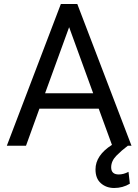

<svg xmlns="http://www.w3.org/2000/svg" viewBox="-20 -731 692 963"><path d="M14.2 0 285.2 -710.9H367.7L639.6 0H621.1Q589.8 23.4 563.7 50Q537.6 76.7 537.6 108.4Q537.6 144 575.7 144Q599.6 144 624.5 130.9L631.3 190.4Q595.7 211.9 552.7 211.9Q513.2 211.9 486.1 188.2Q459 164.6 459 118.7Q459 48.3 541.5 -4.4L475.1 -186H177.7L110.4 0ZM206.1 -263.2H447.3L326.7 -594.7Z"/></svg>

Font: Roboto21382017
Style: Regular
Weight: 400
Designer: Christian Robertson
Foundry: Google
Version: Version 2.138; 2017